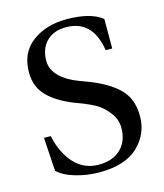

<svg xmlns="http://www.w3.org/2000/svg" viewBox="-109 -789 758 886"><g transform="rotate(-15 270.5 -346.0)"><path d="M50 -205H82Q101 -119 147.5 -69.5Q194 -20 263 -20Q330 -20 368.5 -57Q407 -94 407 -158Q407 -199 379.5 -233.5Q352 -268 325 -283Q298 -298 268 -310L250 -317Q161 -348 111 -394.5Q61 -441 61 -514Q61 -608 127 -657.5Q193 -707 291 -707Q406 -707 461 -663V-522H430Q406 -672 280 -672Q219 -672 185.5 -637Q152 -602 152 -545Q152 -503 186 -470Q220 -437 275 -417L307 -405Q404 -369 454 -320Q504 -271 504 -188Q504 -103 442.5 -44Q381 15 257 15Q201 15 146 -0.5Q91 -16 60 -45Z"/></g></svg>

Font: Linguistics Pro
Style: Regular
Weight: 400
Designer: Stefan Peev, Context Ltd
Foundry: Stefan Peev, Context Ltd
Version: Version 001.000